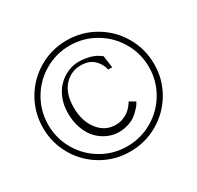

<svg xmlns="http://www.w3.org/2000/svg" viewBox="-148 -853 1050 1025"><g transform="rotate(-30 377.0 -340.5)"><path d="M81.8 -168Q36.1 -246.6 36.1 -339.8Q36.1 -433.1 81.8 -512Q127.4 -590.8 206.1 -636.7Q284.7 -682.6 377.9 -682.6Q471.2 -682.6 550 -636.7Q628.9 -590.8 674.8 -512Q720.7 -433.1 720.7 -339.8Q720.7 -246.6 674.8 -168Q628.9 -89.4 550 -43.7Q471.2 2 377.9 2Q284.7 2 206.1 -43.7Q127.4 -89.4 81.8 -168ZM109.9 -495.4Q68.4 -423.8 68.4 -339.8Q68.4 -255.9 109.9 -184.6Q151.4 -113.3 222.7 -71.8Q293.9 -30.3 377.9 -30.3Q461.9 -30.3 533.4 -71.8Q605 -113.3 646.7 -184.6Q688.5 -255.9 688.5 -339.8Q688.5 -423.8 646.7 -495.4Q605 -566.9 533.4 -608.6Q461.9 -650.4 377.9 -650.4Q293.9 -650.4 222.7 -608.6Q151.4 -566.9 109.9 -495.4ZM502 -234.4Q502 -234.4 538.1 -213.9L532.7 -204.1Q527.3 -194.3 514.4 -180.2Q501.5 -166 484.1 -151.9Q466.8 -137.7 438.2 -127.9Q409.7 -118.2 377 -118.2Q341.8 -118.2 308.6 -133.1Q275.4 -147.9 249 -175Q222.7 -202.1 206.5 -245.4Q190.4 -288.6 190.4 -340.8Q190.4 -389.2 206.5 -429.9Q222.7 -470.7 249.3 -496.8Q275.9 -522.9 309.1 -537.4Q342.3 -551.8 377 -551.8Q401.9 -551.8 424.8 -547.1Q447.8 -542.5 461.4 -537.1Q475.1 -531.7 487.3 -524.4Q499.5 -517.1 502.7 -514.2Q505.9 -511.2 507.8 -509.8L517.6 -436.5H493.2Q485.8 -473.6 456.1 -502Q426.8 -529.3 377 -529.3Q315.9 -529.3 274.4 -483.9Q232.4 -437.5 232.4 -352.5Q232.4 -268.6 274.4 -214.4Q316.4 -160.2 381.8 -160.2Q405.3 -160.2 426.5 -168.2Q447.8 -176.3 460.4 -186Q473.1 -195.8 483.9 -208.5Q494.6 -221.2 497.6 -226.3Q500.5 -231.4 502 -234.4Z"/></g></svg>

Font: Buda
Style: light
Weight: 400
Version: Version 1.002